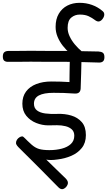

<svg xmlns="http://www.w3.org/2000/svg" viewBox="-64 -1125 758 1357"><path d="M375 212Q361 212 347 197Q325 175 293.5 143Q262 111 227 75.5Q192 40 159 7.5Q126 -25 101 -50Q76 -75 65 -86Q55 -97 52 -103.5Q49 -110 49 -114Q49 -127 56 -137.5Q63 -148 73.5 -154.5Q84 -161 93 -161Q100 -161 112.5 -147.5Q125 -134 159 -103Q185 -80 212.5 -72Q240 -64 285 -64Q333 -64 373 -74.5Q413 -85 437 -107.5Q461 -130 461 -166Q461 -194 444 -210Q427 -226 399.5 -233Q372 -240 339 -240Q325 -240 308.5 -239.5Q292 -239 277 -239Q234 -239 191.5 -256Q149 -273 121.5 -307Q94 -341 94 -392Q94 -443 120 -478Q146 -513 192.5 -531Q239 -549 299 -549Q331 -549 364.5 -548Q398 -547 427 -545Q427 -570 427.5 -600Q428 -630 428.5 -660.5Q429 -691 430 -715Q432 -732 443.5 -743Q455 -754 471 -754Q490 -754 502 -739Q514 -724 512 -706Q511 -657 509.5 -604.5Q508 -552 506 -499Q505 -480 494 -471Q483 -462 460 -464Q423 -467 385 -468Q347 -469 315 -469Q246 -469 211 -450.5Q176 -432 176 -392Q176 -361 197.5 -344.5Q219 -328 256.5 -323Q294 -318 343 -320Q394 -322 439.5 -308.5Q485 -295 514 -262Q543 -229 543 -170Q543 -115 514 -79Q485 -43 439.5 -23.5Q394 -4 343 2Q316 6 296.5 6Q277 6 263 3Q304 43 335 73Q366 103 402 138Q409 146 412.5 153Q416 160 416 168Q416 181 403 197Q388 212 375 212ZM494 -698Q463 -721 433 -746.5Q403 -772 380 -801.5Q357 -831 343 -864.5Q329 -898 329 -935Q329 -990 351.5 -1028Q374 -1066 412 -1085.5Q450 -1105 498 -1105Q545 -1105 585.5 -1090.5Q626 -1076 657 -1050Q665 -1044 669 -1038Q673 -1032 673 -1021Q673 -1012 667 -1000.5Q661 -989 651.5 -981Q642 -973 632 -973Q620 -973 604 -985.5Q588 -998 563 -1010Q538 -1022 500 -1022Q465 -1022 439.5 -1000.5Q414 -979 414 -928Q414 -899 427.5 -869.5Q441 -840 464 -812Q487 -784 516 -760ZM634 -683Q581 -685 524.5 -686Q468 -687 409 -688Q350 -689 289 -688Q254 -688 219.5 -688.5Q185 -689 153 -689Q130 -689 101 -688.5Q72 -688 44.5 -688Q17 -688 -4 -688Q-22 -687 -33 -695Q-44 -703 -44 -725Q-44 -748 -33 -756.5Q-22 -765 -3 -765Q18 -765 45.5 -765Q73 -765 101.5 -765.5Q130 -766 153 -766Q185 -766 220 -765.5Q255 -765 290 -765Q352 -766 411.5 -765Q471 -764 526.5 -763Q582 -762 632 -761Q652 -760 663 -752Q674 -744 674 -721Q674 -699 663 -690.5Q652 -682 634 -683Z"/></svg>

Font: Playpen Sans Deva
Style: Regular
Weight: 400
Designer: Pooja Saxena, Gunjan Panchal, Laura Meseguer, Veronika Burian, José Scaglione
Foundry: TypeTogether
Version: Version 2.000